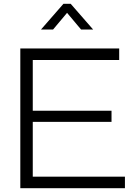

<svg xmlns="http://www.w3.org/2000/svg" viewBox="-20 -982 700 1002"><path d="M86 0V-729H602V-669H151V-404H562V-346H151V-60H632V0ZM194 -828 311 -962H349L466 -828H403L330 -915L257 -828Z"/></svg>

Font: BDO Grotesk Light
Style: Regular
Weight: 300
Designer: Deni Anggara
Foundry: Lokal Container
Version: Version 2.000